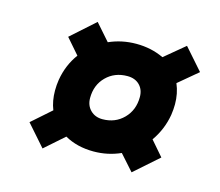

<svg xmlns="http://www.w3.org/2000/svg" viewBox="-74 -677 750 654"><g transform="rotate(15 300.5 -350.5)"><path d="M193 -178 125 -118 59 -193 127 -253Q115 -283 115 -320Q115 -339 118 -358Q127 -412 158 -454L111 -508L195 -583L246 -525Q291 -545 342 -545Q395 -545 439 -524L510 -583L576 -508L508 -451Q522 -418 522 -380Q522 -362 519 -342Q510 -289 479 -245L524 -193L439 -118L390 -173Q345 -153 295 -153Q237 -153 193 -178ZM296 -267Q341 -267 370.5 -297Q400 -327 400 -373Q400 -399 384 -415Q368 -431 341 -431Q296 -431 266.5 -401.5Q237 -372 237 -326Q237 -300 253.5 -283.5Q270 -267 296 -267Z"/></g></svg>

Font: Oak Sans
Style: Bold Italic
Weight: 700
Italic angle: -9.5°
Foundry: Erik Kennedy, Walven
Version: Version 1.000